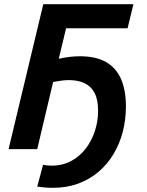

<svg xmlns="http://www.w3.org/2000/svg" viewBox="-20 -713 701 918"><path d="M233 185Q215 185 196 183.5Q177 182 158 179L186 75Q197 77 207 78Q217 79 227 79Q279 79 320 57Q361 35 389.5 -2Q418 -39 433.5 -86Q449 -133 449 -184Q449 -237 432 -269Q415 -301 383.5 -315.5Q352 -330 310 -330Q293 -330 273.5 -327.5Q254 -325 234 -321L158 0H21L187 -693H618L590 -578H296L261 -432Q287 -438 312.5 -441Q338 -444 362 -444Q439 -444 487.5 -416Q536 -388 559 -334.5Q582 -281 582 -204Q582 -141 567 -83Q552 -25 522.5 24Q493 73 450.5 109Q408 145 353.5 165Q299 185 233 185Z"/></svg>

Font: Ubuntu Sans
Style: Bold Italic
Weight: 700
Italic angle: -13.5°
Designer: Dalton Maag Ltd
Foundry: Dalton Maag Ltd
Version: Version 1.006